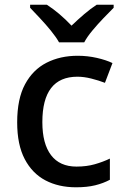

<svg xmlns="http://www.w3.org/2000/svg" viewBox="-20 -786 529 816"><path d="M303 10Q229 10 173 -19.5Q117 -49 85 -110Q53 -171 53 -266Q53 -366 86.5 -428Q120 -490 178 -519.5Q236 -549 310 -549Q352 -549 391.5 -540Q431 -531 458 -518L426 -434Q400 -444 368.5 -452Q337 -460 309 -460Q160 -460 160 -267Q160 -175 197 -126.5Q234 -78 305 -78Q348 -78 383 -88Q418 -98 447 -112V-22Q419 -7 384.5 1.5Q350 10 303 10ZM231 -606Q218 -629 196 -656Q174 -683 150 -708.5Q126 -734 108 -753V-766H179Q233 -731 284 -677Q311 -703 338 -726Q365 -749 391 -766H463V-753Q444 -734 419.5 -708.5Q395 -683 372.5 -656Q350 -629 338 -606Z"/></svg>

Font: Noto Sans Syriac Medium
Style: Regular
Weight: 500
Designer: Patrick Giasson and the Monotype Design Team
Foundry: Monotype Imaging Inc.
Version: Version 3.000; ttfautohint (v1.8.4.7-5d5b)